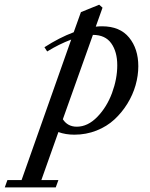

<svg xmlns="http://www.w3.org/2000/svg" viewBox="-140 -564 639 820"><path d="M177.7 11.2Q140.1 11.2 109.4 0L36.6 205.1H109.4L98.1 236.3H-119.6L-108.4 205.1H-47.9L164.1 -395Q111.3 -375 61.5 -344.2L49.8 -362.3Q113.3 -403.3 174.8 -426.3L205.6 -512.2L283.7 -543.9L297.9 -531.2L269 -450.2Q283.2 -451.7 295.9 -451.7Q372.1 -451.7 411.4 -403.6Q450.7 -355.5 450.7 -281.2Q450.7 -241.2 439 -200Q427.2 -158.7 403.8 -120.8Q380.4 -83 348.4 -53.5Q316.4 -23.9 272 -6.3Q227.5 11.2 177.7 11.2ZM256.8 -415 128.4 -54.7Q148.9 -22.9 188 -22.9Q234.9 -22.9 275.6 -64.9Q316.4 -106.9 338.6 -167.2Q360.8 -227.5 360.8 -285.2Q360.8 -342.8 335.2 -378.9Q309.6 -415 256.8 -415Z"/></svg>

Font: Elstob 10pt Medium
Style: Italic
Weight: 500
Italic angle: -20°
Designer: Peter S. Baker
Version: Version 1.015